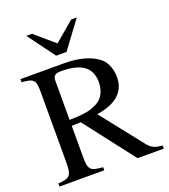

<svg xmlns="http://www.w3.org/2000/svg" viewBox="-157 -999 981 1112"><g transform="rotate(-20 333.5 -443.0)"><path d="M204 -583C204 -618 221 -625 255 -625C379 -625 438 -581 438 -491C438 -441 417 -397 381 -377C335 -352 300 -345 204 -343ZM660 0V-19C616 -23 595 -29 566 -66L366 -319C491 -338 547 -396 547 -483C547 -527 531 -576 498 -603C455 -638 384 -662 289 -662H17V-643C94 -637 102 -625 102 -551V-124C102 -36 92 -25 17 -19V0H293V-19C216 -24 204 -36 204 -112V-306L260 -308L498 0ZM446 -886H411L290 -783L170 -886H135L258 -719H322Z"/></g></svg>

Font: XITS Math
Style: Regular
Weight: 400
Designer: MicroPress Inc., with final additions and corrections provided by Coen Hoffman, Elsevier (retired)
Version: Version 1.302